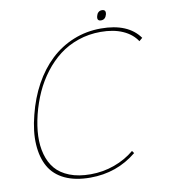

<svg xmlns="http://www.w3.org/2000/svg" viewBox="-98 -1005 965 1098"><g transform="rotate(-10 384.0 -456.0)"><path d="M768.1 -726.1 749 -710Q720.7 -753.4 667 -777.1Q613.3 -800.8 539.1 -800.8Q469.7 -800.8 408.2 -779.5Q346.7 -758.3 298.8 -721.4Q251 -684.6 211.9 -633.5Q172.9 -582.5 146.2 -523.7Q119.6 -464.8 103 -398.9Q86.9 -333 84.7 -276.1Q82.5 -219.2 96.2 -169.4Q109.9 -119.6 139.6 -84.5Q169.4 -49.3 220.9 -29.1Q272.5 -8.8 342.8 -8.8Q415 -8.8 481.2 -32.7Q547.4 -56.6 598.1 -99.1L607.9 -85Q492.2 9.8 337.9 9.8Q251 9.8 190.4 -18.8Q129.9 -47.4 99.6 -100.6Q69.3 -153.8 64.5 -229.7Q59.6 -305.7 84 -399.9Q107.4 -494.1 150.1 -571.8Q192.9 -649.4 251.2 -704.3Q309.6 -759.3 384.5 -789.6Q459.5 -819.8 543.9 -819.8Q701.7 -819.8 768.1 -726.1ZM586.9 -894Q579.1 -865.2 554.2 -865.2Q528.3 -865.2 536.1 -894Q539.1 -906.7 547.4 -914.3Q555.7 -921.9 567.9 -921.9Q593.3 -921.9 586.9 -894Z"/></g></svg>

Font: Sinkin Sans 100 Thin Italic
Style: Regular
Weight: 100
Italic angle: -112°
Designer: Keith Bates
Foundry: K-Type
Version: Sinkin Sans (version 1.0)  by Keith Bates   •   © 2014   www